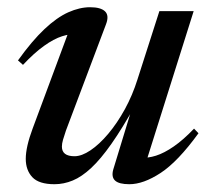

<svg xmlns="http://www.w3.org/2000/svg" viewBox="-20 -486 563 518"><path d="M285.5 -28.5 339 -204 344.5 -201.5Q309.5 -139 280.5 -97.8Q251.5 -56.5 226 -32.8Q200.5 -9 176.2 1Q152 11 127 11Q85 11 67.2 -8Q49.5 -27 49.5 -57.5Q49.5 -73.5 54.2 -94.2Q59 -115 68 -139L171.5 -417.5L188 -393Q170 -395.5 147.5 -388.2Q125 -381 98.8 -362.2Q72.5 -343.5 42 -311L28.5 -323Q66.5 -376 100 -407.5Q133.5 -439 164.2 -452.8Q195 -466.5 223 -466.5Q252 -466.5 263.5 -455.2Q275 -444 266 -420.5L158 -134Q153 -119.5 150 -109Q147 -98.5 147 -90.5Q147 -77.5 155.5 -71Q164 -64.5 181 -64.5Q200.5 -64.5 224.2 -80.5Q248 -96.5 272 -125Q296 -153.5 316.8 -191.2Q337.5 -229 351 -272L410 -456H502.5L371.5 -40.5L361.5 -61Q378.5 -59 400.8 -66Q423 -73 449 -91Q475 -109 503.5 -139L515.5 -126.5Q460 -50 413.5 -19.5Q367 11 329 11Q301 11 290.5 1.2Q280 -8.5 285.5 -28.5Z"/></svg>

Font: Newsreader 36pt Medium
Style: Italic
Weight: 500
Italic angle: -17°
Designer: Hugues Gentile
Foundry: Production Type
Version: Version 1.003